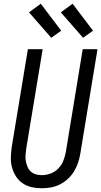

<svg xmlns="http://www.w3.org/2000/svg" viewBox="-20 -998 541 1026"><path d="M204 8Q175 8 148.5 2Q122 -4 100.5 -19Q79 -34 65 -56Q51 -78 44 -104Q37 -130 38 -158Q39 -186 43 -214L129 -735H208L120 -203Q118 -186 116.5 -169.5Q115 -153 118 -137Q121 -121 127 -106.5Q133 -92 144.5 -81.5Q156 -71 171.5 -66.5Q187 -62 204 -62Q227 -62 251 -71Q275 -80 292.5 -98.5Q310 -117 319 -140.5Q328 -164 332 -187L422 -735H501L409 -176Q405 -152 397 -128Q389 -104 375.5 -82Q362 -60 342.5 -42Q323 -24 300 -12.5Q277 -1 252.5 3.5Q228 8 204 8ZM424 -796 305 -932 368 -978 477 -834ZM254 -796 135 -932 198 -978 307 -834Z"/></svg>

Font: Iosevka Term Oblique
Style: Regular
Weight: 400
Italic angle: -9°
Monospace: yes
Designer: Belleve Invis
Foundry: Belleve Invis
Version: Version 31.4.0